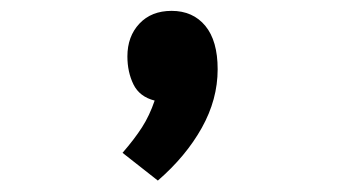

<svg xmlns="http://www.w3.org/2000/svg" viewBox="-20 -172 626 348"><path d="M266.1 155.3 202.1 105Q224.1 79.6 237.5 58.6Q251 37.6 260.3 10.3Q232.9 3.4 221.9 -19Q210.9 -41.5 210.9 -69.8Q210.9 -106 232.7 -129.2Q254.4 -152.3 291 -152.3Q329.6 -152.3 352.1 -125.2Q374.5 -98.1 374.5 -46.4Q374.5 8.3 345.7 59.8Q316.9 111.3 266.1 155.3Z"/></svg>

Font: Cascadia Code NF
Style: Bold
Weight: 700
Monospace: yes
Designer: Aaron Bell
Foundry: Saja Typeworks
Version: Version 2404.023; ttfautohint (v1.8.4)